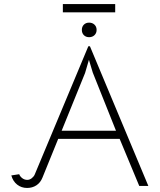

<svg xmlns="http://www.w3.org/2000/svg" viewBox="-20 -921 792 950"><path d="M36 -53 75 -59Q79 -48 90 -39.5Q101 -31 115 -31Q127 -31 137.5 -39.5Q148 -48 152 -58L417 -692H425L714 -1H669L572 -234H268L190 -42Q180 -17 160 -4Q140 9 114 9Q86 9 65 -7.5Q44 -24 36 -53ZM554 -274 439 -562 420 -625 401 -560 285 -274ZM385 -773Q385 -789 395 -799Q405 -809 421 -809Q437 -809 447.5 -799Q458 -789 458 -773Q458 -757 447.5 -747Q437 -737 421 -737Q405 -737 395 -747Q385 -757 385 -773ZM291 -901H550V-860H291Z"/></svg>

Font: Bellota Light
Style: Regular
Weight: 300
Designer: Kemie Guaida
Foundry: Kemie Guaida
Version: Version 4.001